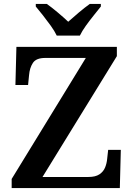

<svg xmlns="http://www.w3.org/2000/svg" viewBox="-20 -951 674 971"><path d="M39 0V-46L414 -658H209Q163 -658 146.5 -633Q130 -608 127 -571L122 -521H58L63 -714H571V-667L195 -56H427Q463 -56 483 -69.5Q503 -83 511.5 -104Q520 -125 522 -148L527 -193H591L586 0ZM267 -771Q256 -794 237 -820.5Q218 -847 197.5 -873Q177 -899 161 -918V-931H217Q241 -914 272 -888Q303 -862 325 -841Q348 -862 379 -888Q410 -914 434 -931H490V-918Q475 -899 454 -873Q433 -847 414 -820.5Q395 -794 384 -771Z"/></svg>

Font: Noto Serif Hentaigana SemiBold
Style: Regular
Weight: 600
Designer: Kazuhiro Yamada
Foundry: nipponia
Version: Version 1.000; ttfautohint (v1.8.4.7-5d5b)